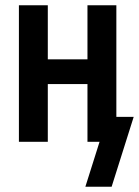

<svg xmlns="http://www.w3.org/2000/svg" viewBox="-20 -540 529 731"><path d="M305 171 359 0H313V-220H162V0H52V-520H162V-314H313V-520H423V-95H489L405 171Z"/></svg>

Font: Iosevka QP
Style: Bold
Weight: 700
Designer: Belleve Invis
Foundry: Belleve Invis
Version: Version 20.0.0; ttfautohint (v1.8.4)